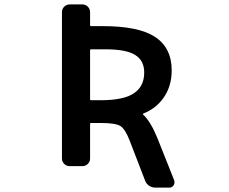

<svg xmlns="http://www.w3.org/2000/svg" viewBox="-20 -775 1040 873"><path d="M686.5 78.1Q670.9 78.1 657.7 69.3Q644.5 60.5 639.6 45.9L568.4 -138.7Q548.8 -188.5 527.3 -202.1Q504.9 -215.8 437.5 -215.8H393.6Q389.6 -215.8 389.6 -210.9V-53.7Q389.6 -40 379.4 -29.8Q369.1 -19.5 354.5 -19.5H296.9Q282.2 -19.5 272 -29.8Q261.7 -40 261.7 -53.7V-719.7Q261.7 -734.4 272 -744.6Q282.2 -754.9 296.9 -754.9H354.5Q369.1 -754.9 379.4 -744.6Q389.6 -734.4 389.6 -719.7V-661.1Q389.6 -656.2 393.6 -656.2H447.3Q610.4 -656.2 684.6 -607.4Q760.7 -557.6 760.7 -455.1Q760.7 -379.9 720.7 -326.2Q686.5 -280.3 631.8 -258.8Q627.9 -256.8 630.9 -253.9Q665 -222.7 696.3 -145.5L772.5 45.9Q773.4 49.8 773.4 54.7Q773.4 61.5 769.5 67.4Q762.7 78.1 750 78.1ZM437.5 -319.3Q543.9 -319.3 589.8 -351.6Q635.7 -382.8 635.7 -445.3Q635.7 -499 595.7 -524.4Q555.7 -550.8 458 -550.8H393.6Q389.6 -550.8 389.6 -546.9V-324.2Q389.6 -319.3 393.6 -319.3Z"/></svg>

Font: Rounded-L Mgen+ 1m medium
Style: Regular
Weight: 500
Designer: [Source Han Sans]
Ryoko NISHIZUKA  (kana & ideographs); Paul D. Hunt (Latin, Greek & Cyrillic); Wenlong ZHANG  (bopomofo
Version: Version 1.059.20150602